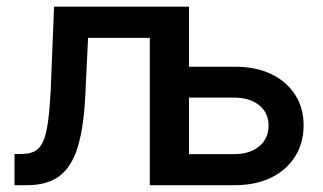

<svg xmlns="http://www.w3.org/2000/svg" viewBox="-20 -542 944 562"><path d="M22.5 0V-91.3H42.5Q65.9 -91.3 81.3 -99.1Q96.7 -106.9 106.2 -127.7Q115.7 -148.4 120.8 -187.5Q126 -226.6 128.9 -289.1L138.2 -522.5H522.5V0H418.5V-431.2H237.8L229.5 -260.3Q225.1 -169.9 207.8 -112.3Q190.4 -54.7 154.8 -27.3Q119.1 0 60.1 0ZM508.8 -346.7H667.5Q729 -346.7 774.2 -325Q819.3 -303.2 844 -264.6Q868.7 -226.1 868.7 -174.8Q868.7 -123.5 843.8 -84Q818.8 -44.4 773.9 -22.2Q729 0 667.5 0H428.7V-522.5H533.2V-90.8H664.6Q710.9 -90.8 738.5 -113.5Q766.1 -136.2 766.1 -174.3Q766.1 -211.9 738.5 -234.1Q710.9 -256.3 664.6 -256.3H508.8Z"/></svg>

Font: Inter 28pt Medium
Style: Regular
Weight: 500
Designer: Rasmus Andersson
Foundry: rsms
Version: Version 4.001;git-66647c0bb